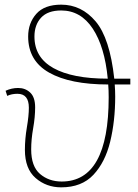

<svg xmlns="http://www.w3.org/2000/svg" viewBox="-20 -795 594 825"><path d="M243 -750Q327 -750 378.5 -672Q430 -594 443 -457Q291 -457 209.5 -502.5Q128 -548 128 -638Q128 -688 156.5 -719Q185 -750 243 -750ZM243 -775Q171 -775 136 -735.5Q101 -696 101 -638Q101 -534 191 -483Q281 -432 445 -432Q446 -420 446.5 -406Q447 -392 447 -377Q447 -15 245 -15Q190 -15 152 -47.5Q114 -80 114 -153Q114 -196 122.5 -244Q131 -292 131 -334Q131 -377 110 -397Q89 -417 58 -417Q30 -417 4 -405L11 -383Q30 -392 55 -392Q104 -392 104 -332Q104 -298 95.5 -248Q87 -198 87 -151Q87 -70 133 -30Q179 10 243 10Q331 10 381.5 -44Q432 -98 453.5 -186.5Q475 -275 475 -380Q475 -391 474.5 -405.5Q474 -420 473 -432H540V-457H471Q452 -631 391 -703Q330 -775 243 -775Z"/></svg>

Font: Noto Sans UI Thin
Style: Regular
Weight: 250
Designer: Monotype Design Team
Foundry: Monotype Imaging Inc.
Version: Version 1.901